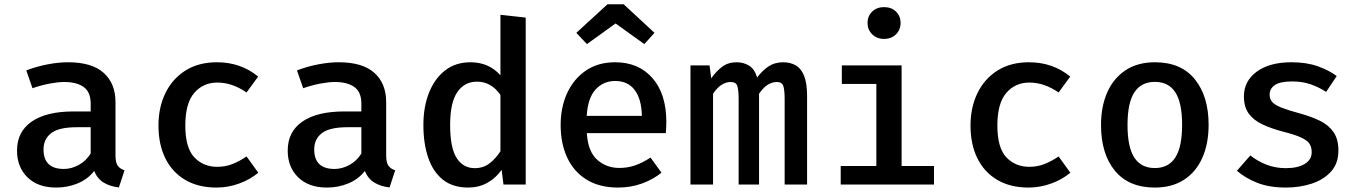

<svg xmlns="http://www.w3.org/2000/svg" viewBox="-20 -839 6194 873"><path d="M505.1 -132.8Q505.1 -100.5 514.9 -86.2Q524.6 -71.8 546.2 -64.6L520.5 13.3Q480.5 8.7 451.5 -8.7Q422.6 -26.2 408.2 -61.5Q378.5 -23.6 332.8 -4.9Q287.2 13.8 235.4 13.8Q152.8 13.8 105.1 -32.6Q57.4 -79 57.4 -154.4Q57.4 -240 124.1 -286.2Q190.8 -332.3 314.9 -332.3H392.3V-367.7Q392.3 -420.5 360.5 -443.3Q328.7 -466.2 271.8 -466.2Q245.1 -466.2 207.2 -459.2Q169.2 -452.3 127.7 -437.9L99.5 -519Q150.3 -537.9 199 -546.9Q247.7 -555.9 289.2 -555.9Q397.9 -555.9 451.5 -507.7Q505.1 -459.5 505.1 -374.4ZM270.3 -70.8Q305.1 -70.8 338.5 -89.2Q371.8 -107.7 392.3 -141V-260.5H328.7Q247.7 -260.5 212.8 -233.6Q177.9 -206.7 177.9 -159.5Q177.9 -70.8 270.3 -70.8Z M967.7 -80.5Q1005.6 -80.5 1038.5 -93.8Q1071.3 -107.2 1101 -127.7L1154.4 -53.8Q1119 -23.6 1068.5 -4.9Q1017.9 13.8 964.1 13.8Q881 13.8 821.8 -21.3Q762.6 -56.4 731.5 -119.7Q700.5 -183.1 700.5 -268.2Q700.5 -350.8 732.1 -415.6Q763.6 -480.5 823.1 -518.2Q882.6 -555.9 966.2 -555.9Q1074.9 -555.9 1153.8 -490.8L1101 -418.5Q1069.2 -440.5 1035.9 -452.1Q1002.6 -463.6 968.2 -463.6Q903.6 -463.6 863.1 -416.4Q822.6 -369.2 822.6 -268.2Q822.6 -166.7 863.6 -123.6Q904.6 -80.5 967.7 -80.5Z M1735.9 -132.8Q1735.9 -100.5 1745.6 -86.2Q1755.4 -71.8 1776.9 -64.6L1751.3 13.3Q1711.3 8.7 1682.3 -8.7Q1653.3 -26.2 1639 -61.5Q1609.2 -23.6 1563.6 -4.9Q1517.9 13.8 1466.2 13.8Q1383.6 13.8 1335.9 -32.6Q1288.2 -79 1288.2 -154.4Q1288.2 -240 1354.9 -286.2Q1421.5 -332.3 1545.6 -332.3H1623.1V-367.7Q1623.1 -420.5 1591.3 -443.3Q1559.5 -466.2 1502.6 -466.2Q1475.9 -466.2 1437.9 -459.2Q1400 -452.3 1358.5 -437.9L1330.3 -519Q1381 -537.9 1429.7 -546.9Q1478.5 -555.9 1520 -555.9Q1628.7 -555.9 1682.3 -507.7Q1735.9 -459.5 1735.9 -374.4ZM1501 -70.8Q1535.9 -70.8 1569.2 -89.2Q1602.6 -107.7 1623.1 -141V-260.5H1559.5Q1478.5 -260.5 1443.6 -233.6Q1408.7 -206.7 1408.7 -159.5Q1408.7 -70.8 1501 -70.8Z M2255.4 -771.8 2370.3 -759V0H2269.2L2261 -66.7Q2233.3 -28.2 2194.9 -7.2Q2156.4 13.8 2108.7 13.8Q2039 13.8 1994.1 -21.8Q1949.2 -57.4 1927.2 -121.5Q1905.1 -185.6 1905.1 -270.8Q1905.1 -353.3 1930.8 -417.7Q1956.4 -482.1 2004.1 -519Q2051.8 -555.9 2119 -555.9Q2202.6 -555.9 2255.4 -496.9ZM2149.2 -467.7Q2091.3 -467.7 2059 -419.7Q2026.7 -371.8 2026.7 -270.8Q2026.7 -167.2 2056.2 -120.8Q2085.6 -74.4 2139 -74.4Q2177.9 -74.4 2206.7 -96.9Q2235.4 -119.5 2255.4 -151.3V-407.7Q2235.4 -436.4 2208.7 -452.1Q2182.1 -467.7 2149.2 -467.7Z M2648.2 -233.8Q2653.3 -150.3 2695.1 -112.8Q2736.9 -75.4 2795.9 -75.4Q2835.4 -75.4 2869.5 -87.7Q2903.6 -100 2937.9 -122.6L2987.7 -53.8Q2949.7 -23.1 2899 -4.6Q2848.2 13.8 2790.3 13.8Q2705.6 13.8 2647.4 -22.1Q2589.2 -57.9 2559.2 -122.1Q2529.2 -186.2 2529.2 -270.3Q2529.2 -351.8 2559 -416.2Q2588.7 -480.5 2644.1 -518.2Q2699.5 -555.9 2776.4 -555.9Q2884.1 -555.9 2946.9 -483.6Q3009.7 -411.3 3009.7 -285.1Q3009.7 -271.3 3009 -257.7Q3008.2 -244.1 3007.2 -233.8ZM2777.4 -470.8Q2723.6 -470.8 2688.2 -432.3Q2652.8 -393.8 2647.7 -312.3H2898.5Q2896.9 -388.7 2865.9 -429.7Q2834.9 -470.8 2777.4 -470.8ZM2648.7 -638.5 2600.5 -689.7 2742.1 -819.5H2815.9L2955.9 -689.7L2909.7 -638.5L2779 -732.3Z M3541.5 -555.9Q3572.3 -555.9 3596.9 -542.6Q3621.5 -529.2 3635.6 -495.6Q3649.7 -462.1 3649.7 -402.6V0H3547.7V-386.7Q3547.7 -429.2 3541.8 -447.7Q3535.9 -466.2 3511.3 -466.2Q3491.8 -466.2 3471.5 -454.1Q3451.3 -442.1 3431.3 -412.8V0H3338.5V-386.7Q3338.5 -429.2 3332.6 -447.7Q3326.7 -466.2 3302.1 -466.2Q3282.1 -466.2 3262.1 -454.1Q3242.1 -442.1 3222.1 -412.8V0H3119.5V-541.5H3206.2L3213.8 -483.1Q3236.9 -515.4 3263.8 -535.6Q3290.8 -555.9 3329.7 -555.9Q3360.5 -555.9 3385.6 -540.8Q3410.8 -525.6 3422.6 -486.7Q3445.6 -517.4 3473.8 -536.7Q3502.1 -555.9 3541.5 -555.9Z M3999.5 -806.7Q4033.3 -806.7 4054.1 -786.2Q4074.9 -765.6 4074.9 -734.9Q4074.9 -704.1 4054.1 -683.1Q4033.3 -662.1 3999.5 -662.1Q3966.7 -662.1 3945.6 -683.1Q3924.6 -704.1 3924.6 -734.9Q3924.6 -765.6 3945.6 -786.2Q3966.7 -806.7 3999.5 -806.7ZM4079.5 -541.5V-84.1H4226.7V0H3802.6V-84.1H3964.6V-457.4H3807.7V-541.5Z M4660 -80.5Q4697.9 -80.5 4730.8 -93.8Q4763.6 -107.2 4793.3 -127.7L4846.7 -53.8Q4811.3 -23.6 4760.8 -4.9Q4710.3 13.8 4656.4 13.8Q4573.3 13.8 4514.1 -21.3Q4454.9 -56.4 4423.8 -119.7Q4392.8 -183.1 4392.8 -268.2Q4392.8 -350.8 4424.4 -415.6Q4455.9 -480.5 4515.4 -518.2Q4574.9 -555.9 4658.5 -555.9Q4767.2 -555.9 4846.2 -490.8L4793.3 -418.5Q4761.5 -440.5 4728.2 -452.1Q4694.9 -463.6 4660.5 -463.6Q4595.9 -463.6 4555.4 -416.4Q4514.9 -369.2 4514.9 -268.2Q4514.9 -166.7 4555.9 -123.6Q4596.9 -80.5 4660 -80.5Z M5231.3 -555.9Q5350.3 -555.9 5412.8 -478.5Q5475.4 -401 5475.4 -271.8Q5475.4 -185.6 5446.9 -121.5Q5418.5 -57.4 5363.8 -21.8Q5309.2 13.8 5230.8 13.8Q5112.3 13.8 5049.2 -62.8Q4986.2 -139.5 4986.2 -270.8Q4986.2 -354.9 5014.6 -419.2Q5043.1 -483.6 5097.9 -519.7Q5152.8 -555.9 5231.3 -555.9ZM5231.3 -466.7Q5169.2 -466.7 5137.9 -419.2Q5106.7 -371.8 5106.7 -270.8Q5106.7 -169.7 5137.7 -122.3Q5168.7 -74.9 5230.8 -74.9Q5292.8 -74.9 5323.8 -122.6Q5354.9 -170.3 5354.9 -271.8Q5354.9 -371.8 5324.1 -419.2Q5293.3 -466.7 5231.3 -466.7Z M5826.7 -74.4Q5880.5 -74.4 5912.3 -93.6Q5944.1 -112.8 5944.1 -146.7Q5944.1 -168.7 5934.9 -184.1Q5925.6 -199.5 5897.9 -212.8Q5870.3 -226.2 5813.8 -240.5Q5760.5 -254.4 5720.3 -273.3Q5680 -292.3 5657.9 -322.6Q5635.9 -352.8 5635.9 -400.5Q5635.9 -470.3 5694.1 -513.1Q5752.3 -555.9 5852.3 -555.9Q5920.5 -555.9 5971.3 -537.9Q6022.1 -520 6057.9 -493.3L6009.7 -421Q5977.9 -442.1 5940.3 -455.4Q5902.6 -468.7 5855.4 -468.7Q5800.5 -468.7 5776.7 -452.3Q5752.8 -435.9 5752.8 -408.7Q5752.8 -388.2 5764.9 -374.9Q5776.9 -361.5 5806.7 -349.7Q5836.4 -337.9 5890.8 -323.1Q5943.6 -308.7 5982.8 -289.2Q6022.1 -269.7 6043.8 -237.7Q6065.6 -205.6 6065.6 -154.4Q6065.6 -95.9 6031.8 -58.7Q5997.9 -21.5 5943.6 -3.8Q5889.2 13.8 5826.7 13.8Q5751.3 13.8 5696.4 -7.9Q5641.5 -29.7 5604.1 -62.6L5665.1 -132.3Q5696.9 -106.7 5737.9 -90.5Q5779 -74.4 5826.7 -74.4Z"/></svg>

Font: Fira Code Medium
Style: Regular
Weight: 500
Designer: Carrois Corporate, Edenspiekermann AG, Nikita Prokopov
Foundry: Carrois Corporate, Edenspiekermann AG, Nikita Prokopov
Version: Version 6.002